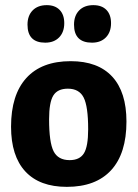

<svg xmlns="http://www.w3.org/2000/svg" viewBox="-20 -716 535 747"><path d="M162 -696Q194 -696 212 -677.5Q230 -659 230 -626Q230 -591 210 -570.5Q190 -550 156 -550Q87 -550 87 -620Q87 -655 107 -675.5Q127 -696 162 -696ZM343 -696Q376 -696 394 -677.5Q412 -659 412 -626Q412 -591 392 -570.5Q372 -550 338 -550Q268 -550 268 -620Q268 -655 288 -675.5Q308 -696 343 -696ZM255 -478Q361 -478 416.5 -418Q472 -358 472 -243Q472 -119 412.5 -54Q353 11 240 11Q134 11 78.5 -49Q23 -109 23 -223Q23 -347 82.5 -412.5Q142 -478 255 -478ZM244 -371Q204 -371 187.5 -344.5Q171 -318 171 -252Q171 -162 188.5 -127.5Q206 -93 251 -93Q290 -93 306.5 -119.5Q323 -146 323 -213Q323 -302 305.5 -336.5Q288 -371 244 -371Z"/></svg>

Font: Alegreya Sans ExtraBold
Style: Regular
Weight: 800
Designer: Juan Pablo del Peral
Foundry: Huerta Tipografica
Version: Version 2.007